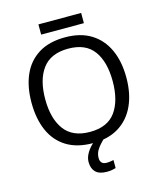

<svg xmlns="http://www.w3.org/2000/svg" viewBox="-150 -962 1082 1289"><g transform="rotate(-15 390.5 -317.5)"><path d="M720 -358Q720 -247 682.5 -164.5Q645 -82 572 -36Q499 10 391 10Q280 10 206.5 -36Q133 -82 97 -165Q61 -248 61 -359Q61 -469 97 -551Q133 -633 206.5 -679Q280 -725 392 -725Q499 -725 572 -679.5Q645 -634 682.5 -551.5Q720 -469 720 -358ZM156 -358Q156 -223 213 -145.5Q270 -68 391 -68Q513 -68 569 -145.5Q625 -223 625 -358Q625 -493 569 -569.5Q513 -646 392 -646Q271 -646 213.5 -569.5Q156 -493 156 -358ZM539 -855V-784H242V-855ZM400 116Q400 161 445 161Q462 161 473.5 158.5Q485 156 493 155V211Q479 215 465 217.5Q451 220 431 220Q378 220 353 195Q328 170 328 126Q328 97 342.5 70Q357 43 378.5 21Q400 -1 420 -15L468 0Q434 32 417 58.5Q400 85 400 116Z"/></g></svg>

Font: Noto Sans Historical
Style: Regular
Weight: 400
Designer: Monotype Design Team
Foundry: Monotype Imaging Inc.
Version: Version 2.013; ttfautohint (v1.8.4.7-5d5b)